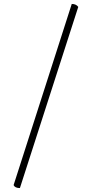

<svg xmlns="http://www.w3.org/2000/svg" viewBox="-20 -754 465 974"><path d="M81 200Q56 200 49 185L344 -734Q366 -734 377 -719Z"/></svg>

Font: Petrona ExtraLight
Style: Regular
Weight: 200
Designer: Ringo R. Seeber
Foundry: Ringo R. Seeber
Version: Version 2.001; ttfautohint (v1.8.3)